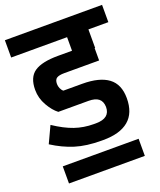

<svg xmlns="http://www.w3.org/2000/svg" viewBox="-162 -756 854 1023"><g transform="rotate(-20 265.5 -244.0)"><path d="M171 -347Q171 -334 176.5 -321.5Q182 -309 191 -302H298Q395 -302 445 -265Q495 -228 495 -149Q495 -65 445.5 -23.5Q396 18 301 18H292Q206 18 143.5 -1.5Q81 -21 20 -60L64 -154Q124 -114 175 -96.5Q226 -79 283 -79H295Q375 -79 375 -143Q374 -175 355 -190Q336 -205 298 -205H127Q99 -226 75 -268Q51 -310 51 -357Q51 -428 93.5 -457Q136 -486 228 -486H307V-563H-10V-661H541V-563H428V-458H425V-388H228Q198 -388 184.5 -379.5Q171 -371 171 -347ZM50 76H480V173H50Z"/></g></svg>

Font: Biryani
Style: Bold
Weight: 700
Designer: Dan Reynolds and Mathieu Reguer
Foundry: Dan Reynolds and Mathieu Reguer
Version: Version 1.004; ttfautohint (v1.1) -l 5 -r 5 -G 72 -x 0 -D la